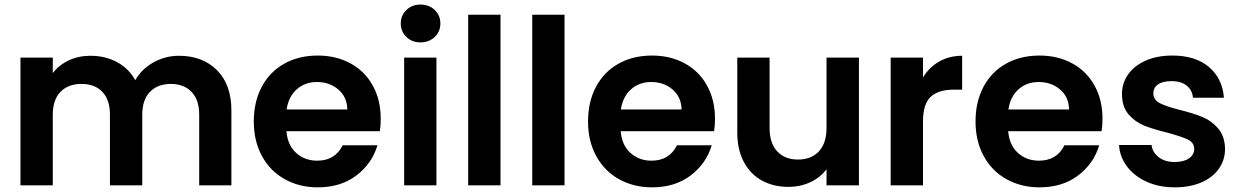

<svg xmlns="http://www.w3.org/2000/svg" viewBox="-20 -804 5381 833"><path d="M68.8 0V-554.2H209V-486.8Q235.8 -522 278.3 -542Q320.8 -562 372.1 -562Q437 -562 488 -534.4Q539.1 -506.8 566.9 -456.1Q593.8 -503.9 645.3 -533Q696.8 -562 756.8 -562Q858.9 -562 921.4 -499.5Q983.9 -437 983.9 -325.2V0H844.2V-306.2Q844.2 -371.1 811 -405.5Q777.8 -439.9 721.2 -439.9Q664.1 -439.9 630.6 -405.5Q597.2 -371.1 597.2 -306.2V0H457V-306.2Q457 -371.1 424.1 -405.5Q391.1 -439.9 334 -439.9Q275.9 -439.9 242.4 -405.5Q209 -371.1 209 -306.2V0Z M1081.1 -276.9Q1081.1 -362.8 1116 -428Q1150.9 -493.2 1213.9 -528.1Q1276.9 -563 1358.9 -563Q1438 -563 1500.5 -529.1Q1563 -495.1 1597.4 -432.6Q1631.8 -370.1 1631.8 -289.1Q1631.8 -258.8 1627.9 -234.9H1222.7Q1227.5 -174.8 1264.6 -140.9Q1301.8 -106.9 1356 -106.9Q1434.1 -106.9 1466.8 -173.8H1617.7Q1593.8 -93.8 1525.9 -42.5Q1458 8.8 1358.9 8.8Q1278.8 8.8 1215.3 -26.6Q1151.9 -62 1116.5 -127Q1081.1 -191.9 1081.1 -276.9ZM1223.6 -329.1H1486.8Q1485.8 -383.3 1447.8 -415.8Q1409.7 -448.2 1355 -448.2Q1303.2 -448.2 1267.6 -416.5Q1231.9 -384.8 1223.6 -329.1Z M1718.8 -702.1Q1718.8 -737.3 1743.2 -760.7Q1767.6 -784.2 1804.7 -784.2Q1841.8 -784.2 1866.2 -760.5Q1890.6 -736.8 1890.6 -702.1Q1890.6 -667 1866 -643.6Q1841.3 -620.1 1804.7 -620.1Q1767.6 -620.1 1743.2 -643.6Q1718.8 -667 1718.8 -702.1ZM1733.4 0V-554.2H1873.5V0Z M2011.2 0V-740.2H2151.4V0Z M2289.1 0V-740.2H2429.2V0Z M2531.2 -276.9Q2531.2 -362.8 2566.2 -428Q2601.1 -493.2 2664.1 -528.1Q2727.1 -563 2809.1 -563Q2888.2 -563 2950.7 -529.1Q3013.2 -495.1 3047.6 -432.6Q3082 -370.1 3082 -289.1Q3082 -258.8 3078.1 -234.9H2672.9Q2677.7 -174.8 2714.8 -140.9Q2752 -106.9 2806.2 -106.9Q2884.3 -106.9 2917 -173.8H3067.9Q3043.9 -93.8 2976.1 -42.5Q2908.2 8.8 2809.1 8.8Q2729 8.8 2665.5 -26.6Q2602.1 -62 2566.7 -127Q2531.2 -191.9 2531.2 -276.9ZM2673.8 -329.1H2937Q2936 -383.3 2897.9 -415.8Q2859.9 -448.2 2805.2 -448.2Q2753.4 -448.2 2717.8 -416.5Q2682.1 -384.8 2673.8 -329.1Z M3178.7 -229V-554.2H3318.8V-249Q3318.8 -183.1 3351.8 -147.5Q3384.8 -111.8 3441.9 -111.8Q3500 -111.8 3533 -147.5Q3565.9 -183.1 3565.9 -249V-554.2H3706.5V0H3565.9V-69.8Q3539.1 -33.7 3495.4 -13.4Q3451.7 6.8 3400.9 6.8Q3335.9 6.8 3285.9 -20.5Q3235.8 -47.9 3207.3 -101.3Q3178.7 -154.8 3178.7 -229Z M3844.2 0V-554.2H3984.4V-467.8Q4011.2 -512.2 4054.9 -537.1Q4098.6 -562 4154.3 -562V-415H4117.2Q4051.3 -415 4017.8 -384Q3984.4 -353 3984.4 -275.9V0Z M4212.4 -276.9Q4212.4 -362.8 4247.3 -428Q4282.2 -493.2 4345.2 -528.1Q4408.2 -563 4490.2 -563Q4569.3 -563 4631.8 -529.1Q4694.3 -495.1 4728.8 -432.6Q4763.2 -370.1 4763.2 -289.1Q4763.2 -258.8 4759.3 -234.9H4354Q4358.9 -174.8 4396 -140.9Q4433.1 -106.9 4487.3 -106.9Q4565.4 -106.9 4598.1 -173.8H4749Q4725.1 -93.8 4657.2 -42.5Q4589.4 8.8 4490.2 8.8Q4410.2 8.8 4346.7 -26.6Q4283.2 -62 4247.8 -127Q4212.4 -191.9 4212.4 -276.9ZM4355 -329.1H4618.2Q4617.2 -383.3 4579.1 -415.8Q4541 -448.2 4486.3 -448.2Q4434.6 -448.2 4398.9 -416.5Q4363.3 -384.8 4355 -329.1Z M4835 -174.8H4976.1Q4980 -142.6 5007.3 -121.8Q5034.7 -101.1 5075.7 -101.1Q5115.7 -101.1 5138.4 -116.9Q5161.1 -132.8 5161.1 -158.2Q5161.1 -185.1 5133.5 -198.5Q5106 -211.9 5045.9 -228Q4983.9 -243.2 4944.3 -259Q4904.8 -274.9 4876.2 -307.9Q4847.7 -340.8 4847.7 -397Q4847.7 -442.9 4874.3 -481Q4900.9 -519 4950.4 -541Q5000 -563 5066.9 -563Q5166 -563 5224.9 -513.4Q5283.7 -463.9 5290 -379.9H5155.8Q5152.8 -413.1 5128.4 -432.6Q5104 -452.1 5063 -452.1Q5024.9 -452.1 5004.4 -438Q4983.9 -423.8 4983.9 -398.9Q4983.9 -371.1 5012 -356.4Q5040 -341.8 5099.1 -327.1Q5159.2 -312 5198 -295.9Q5236.8 -279.8 5265.4 -246.3Q5293.9 -212.9 5294.9 -158.2Q5294.9 -110.4 5268.3 -72.3Q5241.7 -34.2 5192.4 -12.7Q5143.1 8.8 5076.7 8.8Q5008.8 8.8 4954.8 -15.6Q4900.9 -40 4869.4 -82Q4837.9 -124 4835 -174.8Z"/></svg>

Font: Poppins SemiBold
Style: Regular
Weight: 600
Designer: Ninad Kale (Devanagari), Jonny Pinhorn (Latin)
Foundry: Indian Type Foundry
Version: 4.004